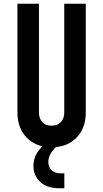

<svg xmlns="http://www.w3.org/2000/svg" viewBox="-20 -770 551 1025"><path d="M438 -750V-169Q438 -86 388.5 -35Q339 16 255.5 16Q172.5 16 122.8 -35Q73 -86 73 -169V-750H188V-169Q188 -137.5 206 -118.2Q224 -99 255.5 -99Q287 -99 305 -118.2Q323 -137.5 323 -169V-750ZM298 235Q232 235 195.2 201.5Q158.5 168 158.5 116Q158.5 69.5 188 31.5Q217.5 -6.5 273 -39.5H295.5V0Q268 22.5 253 46Q238 69.5 238 94.5Q238 122.5 255.8 139Q273.5 155.5 305.5 155.5H323.5V235Z"/></svg>

Font: Mohave SemiBold
Style: Regular
Weight: 600
Designer: Gumpita Rahayu
Foundry: Tokotype
Version: Version 2.003